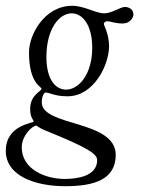

<svg xmlns="http://www.w3.org/2000/svg" viewBox="-44 -447 499 662"><path d="M-24 73C-24 160 78 195 181 195C281 195 355 172 355 87C355 -34 100 -10 100 -94C100 -120 111 -128 112 -128C128 -128 143 -115 189 -115C280 -115 332 -224 332 -287C332 -331 314 -358 314 -365C314 -369 320 -374 326 -374C334 -374 353 -366 379 -366C404 -366 416 -386 416 -397C416 -418 396 -423 387 -423C370 -423 342 -401 315 -401C286 -401 247 -427 205 -427C109 -427 56 -327 56 -267C56 -158 99 -149 99 -141C99 -132 60 -120 60 -72C60 -40 72 -34 72 -28C72 -22 -24 -17 -24 73ZM31 61C31 21 67 -14 82 -14C82 -14 90 -6 115 4C261 63 291 84 291 105C291 161 221 170 179 170C113 170 31 137 31 61ZM116 -250C116 -349 161 -401 203 -401C240 -401 274 -362 274 -282C274 -190 227 -138 184 -138C148 -138 116 -172 116 -250Z"/></svg>

Font: OFL Sorts Mill Goudy
Style: Italic
Weight: 500
Italic angle: -6°
Version: Version 003.000